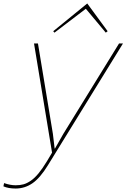

<svg xmlns="http://www.w3.org/2000/svg" viewBox="-97 -883 736 1118"><path d="M596.2 -629.9H619.1L182.1 79.1Q136.7 153.3 92 184.1Q47.4 214.8 -5.9 214.8Q-48.3 214.8 -77.1 202.1L-73.2 183.1Q-37.6 195.8 -5.9 195.8Q20 195.8 40 190.2Q60.1 184.6 82.3 169.4Q104.5 154.3 127.4 126.5Q150.4 98.6 176.8 55.2L206.1 5.9L101.1 -629.9H124L210.9 -104L221.2 -18.1H223.1L272 -104ZM411.1 -862.8 529.8 -701.2 519 -692.9 402.8 -832 220.2 -692.9 212.9 -701.2Z"/></svg>

Font: Sinkin Sans 100 Thin Italic
Style: Regular
Weight: 100
Italic angle: -112°
Designer: Keith Bates
Foundry: K-Type
Version: Sinkin Sans (version 1.0)  by Keith Bates   •   © 2014   www